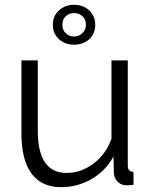

<svg xmlns="http://www.w3.org/2000/svg" viewBox="-20 -774 634 804"><path d="M290 -753.9Q328.6 -753.9 353.8 -730.2Q378.9 -706.5 378.9 -669.9Q378.9 -633.3 354 -610.1Q329.1 -586.9 290 -586.9Q251.5 -586.9 226.3 -610.4Q201.2 -633.8 201.2 -669.9Q201.2 -706.5 226.6 -730.2Q252 -753.9 290 -753.9ZM241.2 -669.9Q241.2 -648.9 255.1 -635Q269 -621.1 290 -621.1Q309.6 -621.1 324.7 -635Q339.8 -648.9 339.8 -669.9Q339.8 -692.4 325.7 -705.8Q311.5 -719.2 290 -719.2Q269 -719.2 255.1 -705.8Q241.2 -692.4 241.2 -669.9ZM69.8 -214.8V-521H138.2V-227.1Q138.2 -49.8 258.8 -49.8Q319.3 -49.8 371.6 -89.1Q423.8 -128.4 446.8 -192.9V-521H515.1V-82Q515.1 -67.9 520.8 -61.5Q526.4 -55.2 539.1 -54.2V0Q522.9 2 506.8 2Q485.8 0.5 471.9 -13.7Q458 -27.8 457 -47.9L455.1 -118.2Q421.9 -58.1 363.3 -24.2Q304.7 9.8 235.8 9.8Q154.3 9.8 112.1 -47.1Q69.8 -104 69.8 -214.8Z"/></svg>

Font: Rawline
Style: Regular
Weight: 400
Designer: Matt McInerney, Pablo Impallari, Rodrigo Fuenzalida
Foundry: Matt McInerney, Pablo Impallari, Rodrigo Fuenzalida
Version: Version 4.020;PS 004.020;hotconv 1.0.88;makeotf.lib2.5.64775